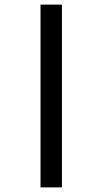

<svg xmlns="http://www.w3.org/2000/svg" viewBox="-20 -768 372 834"><path d="M156 46V-748H249V46Z"/></svg>

Font: Noto Sans Telugu UI Condensed Medium
Style: Regular
Weight: 500
Width: 3
Designer: Jelle Bosma - Monotype Design Team
Foundry: Monotype Imaging Inc.
Version: Version 2.006; ttfautohint (v1.8.4.7-5d5b)